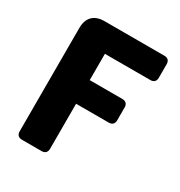

<svg xmlns="http://www.w3.org/2000/svg" viewBox="-166 -819 879 936"><g transform="rotate(30 273.5 -351.0)"><path d="M62 -612V-30C62 -11 73 0 92 0H203C222 0 233 -11 233 -30V-284H417C436 -284 447 -295 447 -314V-387C447 -406 436 -417 417 -417H233V-565H489C508 -565 519 -576 519 -595V-672C519 -691 508 -702 489 -702H152C94 -702 62 -670 62 -612Z"/></g></svg>

Font: Arvore Sans
Style: Bold
Weight: 700
Designer: Jonny Pinhorn (Latin) Dan Schunck (customization for Arvore)
Version: Version 1.000;Glyphs 3.3 (3305)